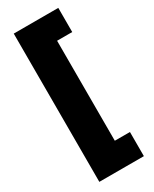

<svg xmlns="http://www.w3.org/2000/svg" viewBox="-223 -802 782 978"><g transform="rotate(-30 168.5 -313.0)"><path d="M49 123V-749H311V-607H222V-19H311V123Z"/></g></svg>

Font: Cairo Play Black
Style: Regular
Weight: 900
Version: Version 3.119